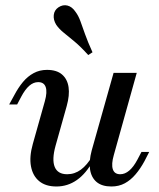

<svg xmlns="http://www.w3.org/2000/svg" viewBox="-20 -689 596 721"><path d="M191.9 11.3Q151.6 11.3 127.4 -8.5Q103.2 -28.2 96.4 -64.1Q89.5 -100 103.2 -148.4L148.4 -308.9Q158.1 -343.5 151.6 -362.1Q145.2 -380.6 123.4 -380.6Q105.6 -380.6 89.9 -366.9Q74.2 -353.2 59.7 -325.8L44.4 -296.8H14.5L33.1 -330.6Q48.4 -359.7 66.1 -381Q83.9 -402.4 106.5 -414.5Q129 -426.6 156.5 -426.6Q192.7 -426.6 212.9 -409.3Q233.1 -391.9 237.5 -361.7Q241.9 -331.5 230.6 -291.1L188.7 -141.9Q174.2 -89.5 185.5 -62.1Q196.8 -34.7 232.3 -34.7Q260.5 -34.7 283.9 -52Q307.3 -69.4 326.6 -102.4L329 -84.7Q303.2 -37.1 268.5 -12.9Q233.9 11.3 191.9 11.3ZM398.4 11.3Q362.9 11.3 342.7 -5.6Q322.6 -22.6 318.1 -53.2Q313.7 -83.9 324.2 -123.4L406.5 -415.3H493.5L407.3 -106.5Q397.6 -72.6 403.6 -53.6Q409.7 -34.7 431.5 -34.7Q449.2 -34.7 465.3 -48.4Q481.5 -62.1 496 -89.5L511.3 -118.5H540.3L522.6 -83.9Q507.3 -55.6 489.1 -34.3Q471 -12.9 448.8 -0.8Q426.6 11.3 398.4 11.3ZM311.3 -482.3Q283.1 -513.7 259.7 -533.1Q236.3 -552.4 219 -566.5Q201.6 -580.6 191.1 -596Q179.8 -614.5 181.9 -632.7Q183.9 -650.8 199.2 -661.3Q216.1 -672.6 233.5 -668.1Q250.8 -663.7 263.7 -644.4Q274.2 -630.6 281.9 -609.7Q289.5 -588.7 299.6 -560.1Q309.7 -531.5 327.4 -492.7Z"/></svg>

Font: Playfair 5pt SemiExpanded Light Medium
Style: Italic
Weight: 500
Italic angle: -15.6°
Version: Version 2.001;gftools[0.9.30]